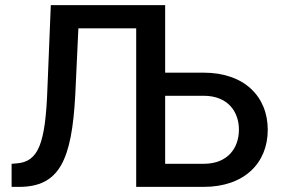

<svg xmlns="http://www.w3.org/2000/svg" viewBox="-20 -731 1107 751"><path d="M178.7 -710.9 165.5 -385.3C157.7 -169.4 130.9 -97.7 43.9 -91.8L25.4 -90.3V0H54.2C211.9 0 260.7 -103.5 274.4 -359.4L286.6 -620.1H512.7V0H776.4C936 0 1027.3 -93.8 1027.3 -223.1C1027.3 -353 936 -446.8 776.4 -446.8H626V-710.9ZM626 -356.4H776.4C873.5 -356.4 914.6 -291.5 914.6 -224.1C914.6 -154.8 873.5 -90.3 776.4 -90.3H626Z"/></svg>

Font: Bert Sans Medium
Style: Regular
Weight: 500
Designer: Christian Robertson (Google), Cristiano Sobral
Foundry: Google, Cristiano Sobral
Version: Version 3.101